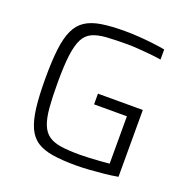

<svg xmlns="http://www.w3.org/2000/svg" viewBox="-126 -817 930 945"><g transform="rotate(20 339.5 -344.0)"><path d="M370 8Q298 8 247.5 0Q197 -8 165 -29Q133 -50 115 -89.5Q97 -129 89.5 -191Q82 -253 82 -344Q82 -435 89.5 -497Q97 -559 115.5 -598.5Q134 -638 166.5 -659Q199 -680 249 -688Q299 -696 370 -696Q404 -696 442.5 -693.5Q481 -691 518 -686.5Q555 -682 583 -677V-624Q552 -629 519 -632Q486 -635 456.5 -637Q427 -639 407 -639Q342 -639 296.5 -636Q251 -633 221.5 -619.5Q192 -606 176 -574.5Q160 -543 153 -487.5Q146 -432 146 -344Q146 -267 150.5 -214Q155 -161 168 -128Q181 -95 205.5 -77.5Q230 -60 270 -54Q310 -48 370 -48Q393 -48 421 -49.5Q449 -51 477 -53Q505 -55 523 -57V-305H351V-361H586V-11Q553 -5 514.5 -1Q476 3 438 5.5Q400 8 370 8Z"/></g></svg>

Font: Saira Thin Light
Style: Regular
Weight: 300
Version: Version 1.101